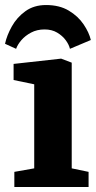

<svg xmlns="http://www.w3.org/2000/svg" viewBox="-35 -743 381 763"><path d="M148 -723Q201 -723 238 -701Q275 -679 297 -646.5Q319 -614 326 -584L243 -549Q239 -566 226 -583.5Q213 -601 192 -613.5Q171 -626 142 -626Q112 -626 88.5 -613.5Q65 -601 50 -583.5Q35 -566 29 -549L-15 -569Q-8 -602 12 -638Q32 -674 66 -698.5Q100 -723 148 -723ZM22 0V-60L101 -74V-408L19 -425V-489L208 -510L250 -494V-74L317 -60V0Z"/></svg>

Font: Faustina ExtraBold
Style: Regular
Weight: 800
Designer: Alfonso Garcia
Foundry: http://www.omnibus-type.com
Version: Version 1.200